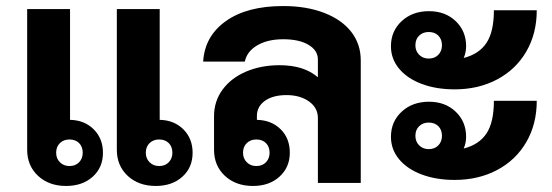

<svg xmlns="http://www.w3.org/2000/svg" viewBox="-20 -606 1828 636"><path d="M321 -100Q321 -51 287 -20.5Q253 10 199 10Q142 10 106 -23.5Q70 -57 70 -110V-576H212V-209Q260 -208 290.5 -177.5Q321 -147 321 -100ZM254 -100Q254 -120 242 -132Q230 -144 210 -144Q191 -144 178.5 -132Q166 -120 166 -100Q166 -81 178.5 -68.5Q191 -56 210 -56Q230 -56 242 -68.5Q254 -81 254 -100ZM618 -100Q618 -51 584 -20.5Q550 10 496 10Q439 10 403 -23.5Q367 -57 367 -110V-576H509V-209Q557 -208 587.5 -177.5Q618 -147 618 -100ZM551 -100Q551 -120 539 -132Q527 -144 507 -144Q488 -144 475.5 -132Q463 -120 463 -100Q463 -81 475.5 -68.5Q488 -56 507 -56Q527 -56 539 -68.5Q551 -81 551 -100Z M1175 -406V0H1033V-215Q1033 -249 1003.5 -270Q974 -291 929 -291Q884 -291 857.5 -272Q831 -253 831 -222V-209Q879 -208 909.5 -178Q940 -148 940 -100Q940 -52 906 -21Q872 10 818 10Q761 10 725 -23.5Q689 -57 689 -110V-221Q689 -271 717.5 -309.5Q746 -348 795.5 -369Q845 -390 906 -390Q987 -390 1033 -350V-409Q1033 -439 1002 -457.5Q971 -476 918 -476Q867 -476 832.5 -456Q798 -436 791 -402H653Q658 -486 728 -536Q798 -586 918 -586Q995 -586 1053.5 -563.5Q1112 -541 1143.5 -500.5Q1175 -460 1175 -406ZM829 -144Q810 -144 797.5 -132Q785 -120 785 -100Q785 -81 797.5 -68.5Q810 -56 829 -56Q849 -56 861 -68.5Q873 -81 873 -100Q873 -120 861 -132Q849 -144 829 -144Z M1275 -453Q1275 -503 1310.5 -536Q1346 -569 1401 -569Q1455 -569 1489.5 -536Q1524 -503 1524 -453Q1524 -432 1516 -414Q1567 -427 1591.5 -464Q1616 -501 1616 -572H1758Q1758 -495 1723.5 -435.5Q1689 -376 1627 -343Q1565 -310 1486 -310Q1425 -310 1377 -328Q1329 -346 1302 -378.5Q1275 -411 1275 -453ZM1356 -456Q1356 -437 1368.5 -424.5Q1381 -412 1400 -412Q1420 -412 1432 -424.5Q1444 -437 1444 -456Q1444 -476 1432 -488Q1420 -500 1400 -500Q1381 -500 1368.5 -488Q1356 -476 1356 -456ZM1616 -272H1758Q1758 -195 1723.5 -135.5Q1689 -76 1627 -43Q1565 -10 1486 -10Q1425 -10 1377 -28Q1329 -46 1302 -78.5Q1275 -111 1275 -153Q1275 -203 1310.5 -236Q1346 -269 1401 -269Q1455 -269 1489.5 -236Q1524 -203 1524 -153Q1524 -132 1516 -114Q1567 -127 1591.5 -164Q1616 -201 1616 -272ZM1444 -156Q1444 -176 1432 -188Q1420 -200 1400 -200Q1381 -200 1368.5 -188Q1356 -176 1356 -156Q1356 -137 1368.5 -124.5Q1381 -112 1400 -112Q1420 -112 1432 -124.5Q1444 -137 1444 -156Z"/></svg>

Font: Sarabun ExtraBold
Style: Regular
Weight: 800
Version: Version 1.000; ttfautohint (v1.6)